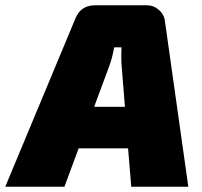

<svg xmlns="http://www.w3.org/2000/svg" viewBox="-69 -710 767 730"><path d="M418 -146H230L176 0H-49L217 -638Q237 -690 293 -690H489Q515 -690 535 -672.5Q555 -655 558 -630L647 0H430ZM406 -304 394 -453Q391 -479 393 -530H365Q358 -489 345 -455L289 -304Z"/></svg>

Font: Exo 2.0 Black
Style: Italic
Weight: 900
Italic angle: -8°
Designer: Natanael Gama
Version: Version 1.001;PS 001.001;hotconv 1.0.70;makeotf.lib2.5.58329